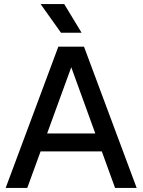

<svg xmlns="http://www.w3.org/2000/svg" viewBox="-20 -931 706 951"><path d="M8 0 269 -700H396L657 0H550L325 -620H341L115 0ZM119 -181 154 -270H513L548 -181ZM282 -769 181 -911H298L384 -769Z"/></svg>

Font: SUSE Medium
Style: Regular
Weight: 500
Designer: Rene Bieder
Foundry: SUSE
Version: Version 1.000